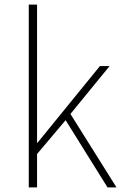

<svg xmlns="http://www.w3.org/2000/svg" viewBox="-20 -814 539 834"><path d="M105 0H141V-145L265 -292L447 0H486L286 -319L456 -527H414L143 -194H141V-794H105Z"/></svg>

Font: Noto Sans Japanese Thin
Style: Regular
Weight: 100
Designer: Ryoko NISHIZUKA (kana & ideographs); Paul D. Hunt (Latin, Greek & Cyrillic); Wenlong ZHANG (bopomofo); Sandoll Communica
Foundry: Adobe Systems Incorporated
Version: Version 1.000;PS 1;hotconv 1.0.78;makeotf.lib2.5.61930